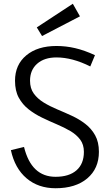

<svg xmlns="http://www.w3.org/2000/svg" viewBox="-20 -989 585 1023"><path d="M276 14Q184 14 121.5 -39Q59 -92 38 -189L108 -206Q147 -47 276 -47Q348 -47 387.5 -81.5Q427 -116 427 -180Q427 -219 407 -245.5Q387 -272 354.5 -291Q322 -310 283 -326.5Q244 -343 204.5 -362Q165 -381 132.5 -406.5Q100 -432 80 -468.5Q60 -505 60 -559Q60 -644 120 -694Q180 -744 281 -744Q331 -744 380.5 -732.5Q430 -721 486 -695L461 -635Q365 -683 281 -683Q216 -683 178 -649.5Q140 -616 140 -559Q140 -518 160 -490.5Q180 -463 212.5 -443Q245 -423 284.5 -406.5Q324 -390 363 -372Q402 -354 434.5 -329Q467 -304 487 -268Q507 -232 507 -180Q507 -91 445 -38.5Q383 14 276 14ZM204 -797 176 -843 368 -969 406 -902Z"/></svg>

Font: Fauna One
Style: Regular
Weight: 400
Designer: Eduardo Rodriguez Tunni
Foundry: Eduardo Rodriguez Tunni
Version: Version 2.001; ttfautohint (v1.8.4.7-5d5b);gftools[0.9.23]